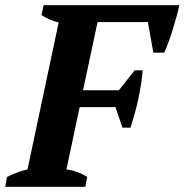

<svg xmlns="http://www.w3.org/2000/svg" viewBox="-44 -720 711 740"><path d="M212 -67Q257 -61 292 -38L285 0H-24L-17 -38Q1 -47 20.5 -54.5Q40 -62 62 -67L182 -633Q140 -645 116 -662L124 -700H647Q643 -680 636.5 -656.5Q630 -633 622.5 -608.5Q615 -584 606.5 -560.5Q598 -537 589 -517H547L526 -635H332L276 -372H414L475 -449H506Q504 -424 499.5 -395Q495 -366 488.5 -336Q482 -306 474 -278Q466 -250 459 -228H428L401 -307H263Z"/></svg>

Font: PTSerif
Style: Bold Italic
Weight: 700
Italic angle: -12°
Designer: A.Korolkova, O.Umpeleva, V.Yefimov
Foundry: ParaType Ltd
Version: Version 1.000W OFL; ttfautohint (v1.2) -l 8 -r 50 -G 200 -x 